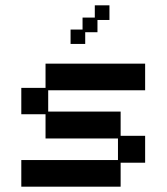

<svg xmlns="http://www.w3.org/2000/svg" viewBox="-20 -689 626 721"><path d="M60 12V-88H423V-169H151V-260H60V-359H151V-450H525V-350H161V-270H433V-179H525V-78H433V12ZM245 -524V-578H290V-623H336V-669H391V-614H346V-568H300V-524Z"/></svg>

Font: Pixelify Sans
Style: Regular
Weight: 400
Designer: Stefie Justprince
Foundry: Typecalism Foundryline
Version: Version 1.000;February 13, 2025;FontCreator 15.0.0.3015 64-b